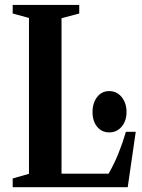

<svg xmlns="http://www.w3.org/2000/svg" viewBox="-20 -782 593 802"><path d="M33 0V-36.5L101 -56V-707L33 -725.5V-761.5H311V-725.5L237 -706V-56.5H433.5Q457 -97.5 474 -139.2Q491 -181 506 -231.5H547L513.5 0ZM436.5 -229Q405 -229 385.8 -252.5Q366.5 -276 366.5 -314Q366.5 -352 385.8 -376.8Q405 -401.5 436 -401.5Q467.5 -401.5 488 -376.8Q508.5 -352 508.5 -314Q508.5 -277 488.2 -253Q468 -229 436.5 -229Z"/></svg>

Font: Libre Caslon Condensed
Style: Bold
Weight: 700
Designer: Pablo Impallari, Rodrigo Fuenzalida, Katja Schimmel, Ertekin Erdin
Foundry: Pablo Impallari, Rodrigo Fuenzalida
Version: Version 2.000; ttfautohint (v1.8.4.7-5d5b);gftools[0.9.33]